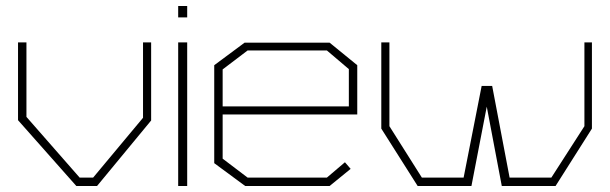

<svg xmlns="http://www.w3.org/2000/svg" viewBox="-20 -619 2030 639"><path d="M303 0H234L40 -219V-478H68V-230L245 -28H290L456 -227V-478H483V-218Z M573 -561V-599H603V-561ZM573 0V-478H603V0Z M721 -238V-91L804 -28H1068L1128 -79L1147 -57L1077 0H796L693 -76V-402L794 -477H1077L1169 -402V-238ZM1141 -389 1068 -451H804L721 -388V-265H1141Z M1829 0H1650L1600 -264L1549 0H1370L1249 -191V-478H1276V-199L1384 -28H1523L1583 -333H1618L1676 -28H1815L1925 -199V-478H1950V-191Z"/></svg>

Font: Turret Road ExtraLight
Style: Regular
Weight: 275
Designer: Noponies
Foundry: Noponies
Version: Version 1.001; ttfautohint (v1.8)